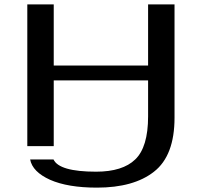

<svg xmlns="http://www.w3.org/2000/svg" viewBox="-20 -669 924 879"><path d="M779 -649H658V-369H226V-649H105V0H226V-301H658V-136C658 -42 638 24 599 61C561 98 501 117 420 117C307 117 242 98 225 61H118C125 99 156 130 209 154C263 178 335 190 424 190C535 190 623 166 685 117C748 68 779 -15 779 -130Z"/></svg>

Font: Gamestation Extended
Style: Regular
Weight: 400
Width: 7
Designer: Jonas Hecksher
Foundry: Jonas Hecksher, Playtypeª, e-types AS
Version: Version 1.003